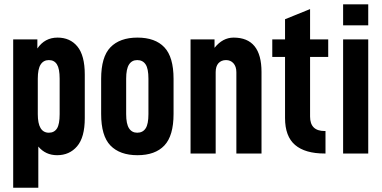

<svg xmlns="http://www.w3.org/2000/svg" viewBox="-20 -710 1768 888"><path d="M41 -527.8H152.8V-485.8Q187 -536.1 246.1 -536.1Q304.2 -536.1 337.9 -495.1Q372.1 -453.6 372.1 -365.2V-163.1Q372.1 -74.7 336.4 -33.2Q301.3 7.8 244.1 7.8Q190.9 7.8 157.2 -32.2V158.2H41ZM243.7 -116.2Q255.9 -135.7 255.9 -182.1V-346.2Q255.9 -391.6 243.7 -411.6Q231.4 -432.1 206.1 -432.1Q181.2 -432.1 168 -411.6Q154.8 -391.1 154.8 -346.2V-182.1Q154.8 -96.2 206.1 -96.2Q231 -96.2 243.7 -116.2Z M490.7 -37.1Q447.8 -81.5 447.8 -183.1V-345.2Q447.8 -446.8 490.7 -491.2Q534.2 -536.1 615.7 -536.1Q697.8 -536.1 740.2 -491.2Q782.7 -446.3 782.7 -345.2V-183.1Q782.7 -82 740.2 -37.1Q697.8 7.8 615.7 7.8Q534.2 7.8 490.7 -37.1ZM653.8 -116.7Q666.5 -136.2 666.5 -182.1V-346.2Q666.5 -392.1 653.8 -411.6Q640.6 -432.1 614.7 -432.1Q589.8 -432.1 576.7 -411.6Q563.5 -391.1 563.5 -346.2V-182.1Q563.5 -137.2 576.7 -116.7Q589.8 -96.2 614.7 -96.2Q640.6 -96.2 653.8 -116.7Z M861.3 -527.8H972.2V-488.8Q1009.8 -536.1 1060.5 -536.1Q1189.5 -536.1 1189.5 -377V0H1073.2V-376Q1073.2 -402.3 1059.6 -417.5Q1046.4 -432.1 1025.4 -432.1Q1003.4 -432.1 990.2 -417.5Q977.5 -403.3 977.5 -376V0H861.3Z M1414.1 -446.8V-170.9Q1414.1 -104 1481.4 -104H1485.4V0H1481.4Q1391.1 0 1344.7 -39.6Q1298.3 -79.1 1298.3 -164.1V-446.8H1239.3V-527.8H1298.3V-621.1L1414.1 -668V-527.8H1498V-446.8Z M1566.9 -527.8H1683.1V0H1566.9ZM1566.9 -689.9H1683.1V-592.8H1566.9Z"/></svg>

Font: D-DIN Condensed
Style: DINCondensed-Bold
Weight: 700
Width: 3
Designer: Charles Nix
Foundry: Datto Inc.
Version: Version 1.10